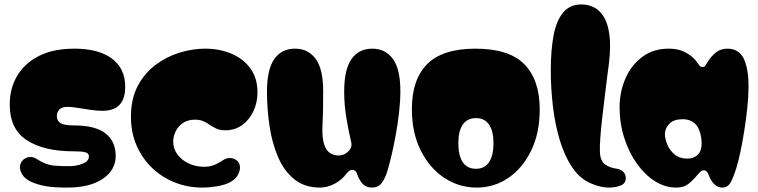

<svg xmlns="http://www.w3.org/2000/svg" viewBox="-20 -834 3427 868"><path d="M285 14Q222 14 186 7.5Q150 1 121 -12Q92 -26 81 -44.5Q70 -63 70 -77Q70 -95 81.5 -108Q93 -121 111 -124Q129 -127 148 -114Q188 -88 227 -85Q266 -82 300 -83Q330 -84 356 -95Q382 -106 382 -127Q382 -141 366.5 -145.5Q351 -150 311 -150Q179 -150 101.5 -200Q24 -250 24 -362Q24 -434 57.5 -491Q91 -548 156 -581Q221 -614 317 -614Q425 -614 485.5 -569.5Q546 -525 546 -441Q546 -333 443 -333Q419 -333 388.5 -337.5Q358 -342 330.5 -346.5Q303 -351 286 -351Q260 -351 248.5 -339Q237 -327 237 -309Q237 -288 253.5 -277.5Q270 -267 314 -267Q411 -267 457 -231Q503 -195 503 -129Q503 -65 444.5 -25.5Q386 14 285 14Z M894 14Q830 14 772 -8.5Q714 -31 669 -73.5Q624 -116 598 -175Q572 -234 572 -307Q572 -387 602.5 -445Q633 -503 683 -540.5Q733 -578 792 -596Q851 -614 907 -614Q973 -614 1027 -591Q1081 -568 1112.5 -524Q1144 -480 1144 -417Q1144 -370 1125.5 -331Q1107 -292 1074.5 -268.5Q1042 -245 1000 -245Q975 -245 958.5 -252.5Q942 -260 928.5 -269.5Q915 -279 899.5 -286Q884 -293 861 -293Q829 -293 807 -278Q785 -263 774 -240Q763 -217 763 -194Q763 -162 782 -136Q801 -110 833 -95Q865 -80 904 -80Q924 -80 942.5 -86Q961 -92 987 -109Q1005 -121 1023 -119.5Q1041 -118 1053 -106.5Q1065 -95 1065 -76Q1065 -61 1054 -41Q1043 -21 1014 -7Q992 3 959 8.5Q926 14 894 14Z M1427 14Q1357 14 1310.5 -23.5Q1264 -61 1237 -124Q1210 -187 1198.5 -264Q1187 -341 1187 -420Q1187 -520 1220 -567Q1253 -614 1314 -614Q1373 -614 1407 -568Q1441 -522 1441 -422Q1441 -384 1440.5 -347.5Q1440 -311 1438 -272Q1435 -213 1445 -182.5Q1455 -152 1473 -141.5Q1491 -131 1511 -131Q1535 -131 1554 -149Q1573 -167 1568 -190Q1556 -240 1546 -300Q1536 -360 1536 -420Q1536 -520 1569 -567Q1602 -614 1663 -614Q1722 -614 1756 -568Q1790 -522 1790 -422Q1790 -377 1784 -324.5Q1778 -272 1768.5 -220.5Q1759 -169 1749 -127.5Q1739 -86 1732 -63Q1721 -26 1705 -6Q1689 14 1661 14Q1635 14 1619 -3.5Q1603 -21 1593 -51Q1588 -66 1571 -66Q1564 -66 1558.5 -61.5Q1553 -57 1548 -51Q1525 -20 1492 -3Q1459 14 1427 14Z M2136 14Q2055 14 1988.5 -30Q1922 -74 1882 -154Q1842 -234 1842 -341Q1842 -475 1911.5 -544.5Q1981 -614 2130 -614Q2281 -614 2350.5 -543.5Q2420 -473 2420 -339Q2420 -233 2381.5 -153.5Q2343 -74 2278.5 -30Q2214 14 2136 14ZM2132 -71Q2171 -71 2191 -101Q2211 -131 2211 -187Q2211 -241 2191 -270.5Q2171 -300 2132 -300Q2092 -300 2072 -270.5Q2052 -241 2052 -187Q2052 -131 2072 -101Q2092 -71 2132 -71Z M2734 14Q2718 14 2699 10.5Q2680 7 2656 -3Q2603 -24 2567.5 -76.5Q2532 -129 2510.5 -201Q2489 -273 2479.5 -354.5Q2470 -436 2470 -516Q2470 -606 2482.5 -673Q2495 -740 2525.5 -777Q2556 -814 2609 -814Q2638 -814 2664 -801.5Q2690 -789 2709 -759Q2728 -729 2735 -677.5Q2742 -626 2733 -548Q2731 -533 2726 -494.5Q2721 -456 2715 -406Q2709 -356 2703 -305Q2697 -254 2694 -212Q2691 -170 2692 -148Q2694 -106 2715 -91Q2736 -76 2764 -72Q2787 -69 2798 -57Q2809 -45 2809 -29Q2809 -4 2785 5Q2761 14 2734 14Z M3245 14Q3205 14 3182 -47Q3175 -64 3163 -64Q3153 -64 3147.5 -58.5Q3142 -53 3137 -48Q3112 -18 3091.5 -2Q3071 14 3036 14Q2987 14 2941.5 -14.5Q2896 -43 2859.5 -94Q2823 -145 2802 -211Q2781 -277 2781 -352Q2782 -422 2808.5 -481.5Q2835 -541 2884.5 -577.5Q2934 -614 3003 -614Q3053 -614 3088 -592Q3104 -582 3115 -571.5Q3126 -561 3133 -550Q3139 -541 3143.5 -536Q3148 -531 3156 -531Q3164 -531 3168 -536.5Q3172 -542 3176 -549Q3193 -578 3215.5 -596Q3238 -614 3268 -614Q3320 -614 3342 -569.5Q3364 -525 3364 -442Q3364 -399 3358.5 -347.5Q3353 -296 3345 -244.5Q3337 -193 3327.5 -148.5Q3318 -104 3309 -75Q3297 -36 3284 -11Q3271 14 3245 14ZM3087 -117Q3120 -117 3138.5 -139Q3157 -161 3150 -211Q3138 -295 3066 -295Q3026 -295 3006 -274.5Q2986 -254 2986 -227Q2986 -207 2996.5 -181Q3007 -155 3029.5 -136Q3052 -117 3087 -117Z"/></svg>

Font: Matemasie
Style: Regular
Weight: 400
Designer: Adam Yeo
Version: Version 1.001; ttfautohint (v1.8.4.7-5d5b)